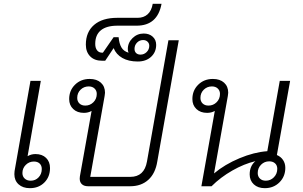

<svg xmlns="http://www.w3.org/2000/svg" viewBox="-20 -972 1580 1002"><path d="M241 -95Q241 -49 211.5 -19.5Q182 10 136 10Q99 10 77 -10Q55 -30 55 -63Q55 -73 56 -79L139 -550H193L124 -157Q143 -168 165 -168Q200 -168 220.5 -148Q241 -128 241 -95ZM198 -90Q198 -108 187 -118.5Q176 -129 157 -129Q132 -129 114.5 -111.5Q97 -94 97 -69Q97 -51 109 -40Q121 -29 140 -29Q165 -29 181.5 -46.5Q198 -64 198 -90Z M913 -762 801 -130Q791 -67 754 -33.5Q717 0 659 0H440Q419 0 407.5 -10.5Q396 -21 396 -40Q396 -48 397 -52L458 -393Q440 -383 418 -383Q383 -383 362 -403Q341 -423 341 -455Q341 -500 371.5 -530Q402 -560 448 -560Q485 -560 506.5 -540.5Q528 -521 528 -488Q528 -483 526 -471L451 -49H660Q733 -49 747 -129L859 -762ZM425 -421Q450 -421 467.5 -438.5Q485 -456 485 -482Q485 -499 473.5 -510Q462 -521 443 -521Q418 -521 400.5 -504Q383 -487 383 -461Q383 -443 394.5 -432Q406 -421 425 -421Z M795 -738Q795 -700 768.5 -675.5Q742 -651 699 -651Q651 -651 618.5 -669.5Q586 -688 573 -721L529 -655H513Q473 -655 450.5 -678Q428 -701 428 -739Q428 -805 471 -842Q514 -879 592 -879H698Q730 -879 750.5 -897.5Q771 -916 777 -952H823Q802 -838 693 -838H593Q536 -838 506.5 -814Q477 -790 477 -743Q477 -722 486.5 -709.5Q496 -697 514 -697H517L573 -778H599Q602 -744 614 -724Q626 -704 651 -697Q647 -705 647 -716Q647 -749 671.5 -773Q696 -797 730 -797Q759 -797 777 -780.5Q795 -764 795 -738ZM759 -733Q759 -746 750 -754.5Q741 -763 727 -763Q708 -763 695 -749.5Q682 -736 682 -717Q682 -703 690.5 -695Q699 -687 713 -687Q732 -687 745.5 -700.5Q759 -714 759 -733Z M1469 -96Q1469 -51 1438.5 -20.5Q1408 10 1362 10Q1326 10 1304.5 -10Q1283 -30 1283 -62Q1283 -106 1313 -131Q1254 -117 1192.5 -82Q1131 -47 1084 0H1031L1101 -393Q1083 -383 1061 -383Q1026 -383 1005 -403Q984 -423 984 -455Q984 -500 1014.5 -530Q1045 -560 1091 -560Q1128 -560 1149.5 -540.5Q1171 -521 1171 -488Q1171 -483 1169 -471L1097 -67Q1153 -114 1229.5 -146Q1306 -178 1375 -183L1440 -550H1494L1425 -163Q1446 -154 1457.5 -136.5Q1469 -119 1469 -96ZM1068 -421Q1093 -421 1110.5 -438.5Q1128 -456 1128 -482Q1128 -499 1116.5 -510Q1105 -521 1086 -521Q1061 -521 1043.5 -504Q1026 -487 1026 -461Q1026 -443 1037.5 -432Q1049 -421 1068 -421ZM1427 -91Q1427 -109 1415.5 -119.5Q1404 -130 1385 -130Q1360 -130 1342.5 -112.5Q1325 -95 1325 -69Q1325 -51 1336.5 -40Q1348 -29 1367 -29Q1392 -29 1409.5 -47Q1427 -65 1427 -91Z"/></svg>

Font: Bai Jamjuree Light
Style: Italic
Weight: 300
Italic angle: -10°
Version: Version 1.000; ttfautohint (v1.6)